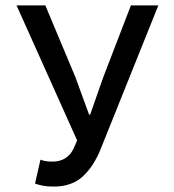

<svg xmlns="http://www.w3.org/2000/svg" viewBox="-20 -675 640 707"><path d="M178 12Q155 12 139 9Q123 6 109 1L129 -87Q137 -84 146.5 -82Q156 -80 173 -80Q228 -80 251 -128L264 -158L41 -655H147L258 -390L308 -253H312L360 -390L462 -655H563L351 -127Q325 -62 284.5 -25Q244 12 178 12Z"/></svg>

Font: SauceCodePro Nerd Font Mono
Style: Regular
Weight: 500
Monospace: yes
Designer: Paul D. Hunt, Teo Tuominen
Foundry: Adobe Systems Incorporated
Version: Version 2.030;PS 1.000;hotconv 16.6.51;makeotf.lib2.5.65220;